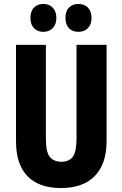

<svg xmlns="http://www.w3.org/2000/svg" viewBox="-20 -941 619 971"><path d="M519 -228Q519 -112 459.5 -51Q400 10 288 10Q178 10 119.5 -49.5Q61 -109 61 -226V-714H212V-241Q212 -172 232 -147.5Q252 -123 290 -123Q330 -123 348.5 -148.5Q367 -174 367 -242V-714H519ZM134 -850Q134 -885 152 -903Q170 -921 199 -921Q229 -921 247 -902Q265 -883 265 -850Q265 -818 247 -799Q229 -780 199 -780Q170 -780 152 -798.5Q134 -817 134 -850ZM311 -850Q311 -885 329 -903Q347 -921 376 -921Q407 -921 425 -902Q443 -883 443 -850Q443 -818 425 -799Q407 -780 376 -780Q346 -780 328.5 -798.5Q311 -817 311 -850Z"/></svg>

Font: Noto Sans Tamil ExtraCondensed ExtraBold
Style: Regular
Weight: 800
Width: 2
Designer: Jelle Bosma - Monotype Design Team
Foundry: Monotype Imaging Inc.
Version: Version 2.004; ttfautohint (v1.8.4.7-5d5b)